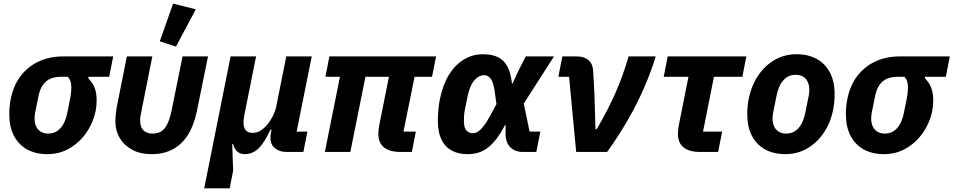

<svg xmlns="http://www.w3.org/2000/svg" viewBox="-20 -835 5239 1055"><path d="M580 -413H466L465 -405Q489 -381 500 -352.5Q511 -324 511 -283Q511 -268 509.5 -253Q508 -238 505 -223Q492 -160 455 -106.5Q418 -53 363 -20.5Q308 12 240 12Q176 12 129 -14Q82 -40 56.5 -89Q31 -138 31 -207Q31 -230 33 -251Q35 -272 39 -291Q54 -366 94 -418Q134 -470 193.5 -497.5Q253 -525 326 -525H602ZM353 -413H315Q262 -413 232.5 -387Q203 -361 192 -310L173 -215Q172 -211 171 -202.5Q170 -194 170 -184Q170 -159 178.5 -140.5Q187 -122 204 -111.5Q221 -101 245 -101Q285 -101 312 -130.5Q339 -160 350 -216L366 -296Q369 -313 370.5 -327Q372 -341 372 -356Q372 -373 368 -386.5Q364 -400 353 -413Z M817 -525 760 -239Q755 -213 752.5 -199.5Q750 -186 750 -174Q750 -138 767.5 -119.5Q785 -101 818 -101Q844 -101 863.5 -111.5Q883 -122 898 -150.5Q913 -179 924 -233L983 -525H1123L1062 -225Q1046 -147 1013 -94.5Q980 -42 930 -15Q880 12 813 12Q751 12 706.5 -12Q662 -36 638 -76.5Q614 -117 614 -166Q614 -187 616 -206Q618 -225 622 -249L677 -525ZM1056 -784 947 -579 858 -608 931 -815Z M1242 200H1102L1247 -525H1387L1325 -215Q1322 -201 1320 -186Q1318 -171 1318 -160Q1318 -135 1330 -120Q1342 -105 1367 -105Q1393 -105 1413.5 -118.5Q1434 -132 1451 -153Q1468 -174 1480.5 -199.5Q1493 -225 1499 -255L1553 -525H1693L1610 -112H1669L1647 0H1554Q1517 0 1491.5 -20Q1466 -40 1466 -77Q1466 -85 1467 -94Q1468 -103 1469 -107L1472 -122H1466Q1430 -46 1398 -17Q1366 12 1325 12Q1300 12 1283.5 -2.5Q1267 -17 1261 -44H1256L1261 103Z M2243 0H2182Q2121 0 2090 -25Q2059 -50 2059 -99Q2059 -107 2060 -119Q2061 -131 2063 -142L2117 -413H1988L1905 0H1765L1848 -413H1768L1790 -525H2376L2354 -413H2258L2197 -112H2265Z M2949 -112 2927 0H2853Q2810 0 2784 -26Q2758 -52 2758 -99V-148H2755Q2731 -102 2707 -71Q2683 -40 2658 -21.5Q2633 -3 2606 4.5Q2579 12 2548 12Q2498 12 2461.5 -8Q2425 -28 2405.5 -68.5Q2386 -109 2386 -170Q2386 -204 2389 -235Q2392 -266 2398 -294Q2414 -371 2447.5 -425Q2481 -479 2529 -508Q2577 -537 2633 -537Q2684 -537 2717 -520.5Q2750 -504 2768.5 -468.5Q2787 -433 2793 -377H2797L2829 -447L2869 -525H3024L2858 -266L2890 -112ZM2578 -103Q2591 -103 2605 -111Q2619 -119 2635.5 -139.5Q2652 -160 2672 -197L2708 -263L2699 -327Q2692 -381 2677 -401.5Q2662 -422 2640 -422Q2612 -422 2587 -394.5Q2562 -367 2549 -305L2535 -235Q2531 -216 2530 -202Q2529 -188 2529 -170Q2529 -134 2542.5 -118.5Q2556 -103 2578 -103Z M3316 0H3146L3107 -413H3048L3070 -525H3149Q3190 -525 3213.5 -504.5Q3237 -484 3239 -448L3246 -327L3252 -125H3259Q3321 -232 3362.5 -326Q3404 -420 3434 -525H3583Q3558 -442 3520 -354.5Q3482 -267 3431 -178Q3380 -89 3316 0Z M3926 0H3828Q3767 0 3736 -25Q3705 -50 3705 -99Q3705 -107 3706 -119Q3707 -131 3709 -142L3763 -413H3627L3649 -525H4081L4059 -413H3903L3843 -112H3948Z M4295 12Q4231 12 4184 -14Q4137 -40 4111.5 -89Q4086 -138 4086 -207Q4086 -230 4088 -251Q4090 -272 4094 -292Q4109 -365 4146 -420Q4183 -475 4237 -506Q4291 -537 4357 -537Q4421 -537 4468 -511Q4515 -485 4540.5 -436Q4566 -387 4566 -318Q4566 -296 4564 -274.5Q4562 -253 4558 -233Q4544 -161 4506.5 -105.5Q4469 -50 4415 -19Q4361 12 4295 12ZM4300 -101Q4340 -101 4367 -130.5Q4394 -160 4405 -216L4424 -310Q4425 -315 4426 -323Q4427 -331 4427 -341Q4427 -366 4418.5 -384.5Q4410 -403 4393.5 -413.5Q4377 -424 4352 -424Q4312 -424 4285 -394.5Q4258 -365 4247 -309L4228 -215Q4227 -211 4226 -202.5Q4225 -194 4225 -184Q4225 -159 4233.5 -140.5Q4242 -122 4259 -111.5Q4276 -101 4300 -101Z M5177 -413H5063L5062 -405Q5086 -381 5097 -352.5Q5108 -324 5108 -283Q5108 -268 5106.5 -253Q5105 -238 5102 -223Q5089 -160 5052 -106.5Q5015 -53 4960 -20.5Q4905 12 4837 12Q4773 12 4726 -14Q4679 -40 4653.5 -89Q4628 -138 4628 -207Q4628 -230 4630 -251Q4632 -272 4636 -291Q4651 -366 4691 -418Q4731 -470 4790.5 -497.5Q4850 -525 4923 -525H5199ZM4950 -413H4912Q4859 -413 4829.5 -387Q4800 -361 4789 -310L4770 -215Q4769 -211 4768 -202.5Q4767 -194 4767 -184Q4767 -159 4775.5 -140.5Q4784 -122 4801 -111.5Q4818 -101 4842 -101Q4882 -101 4909 -130.5Q4936 -160 4947 -216L4963 -296Q4966 -313 4967.5 -327Q4969 -341 4969 -356Q4969 -373 4965 -386.5Q4961 -400 4950 -413Z"/></svg>

Font: IBM Plex Sans
Style: Italic
Weight: 400
Italic angle: -11.31°
Designer: Mike Abbink, Paul van der Laan, Pieter van Rosmalen
Foundry: Bold Monday
Version: Version 3.201